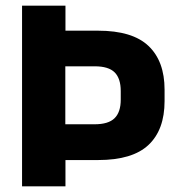

<svg xmlns="http://www.w3.org/2000/svg" viewBox="-20 -659 631 679"><path d="M327 -93H163V-219.5H314.5Q363.5 -219.5 385.2 -241Q407 -262.5 407 -306.5V-337Q407 -381.5 385.5 -403Q364 -424.5 315 -424.5H162.5V-550.5H326.5Q448.5 -550.5 505.2 -496.5Q562 -442.5 562 -342V-301.5Q562 -200 505.2 -146.5Q448.5 -93 327 -93ZM211.5 0H58V-639H211.5V-521.5L211 -461.5V-182.5L211.5 -117Z"/></svg>

Font: Anek Malayalam
Style: Bold
Weight: 700
Version: Version 1.003